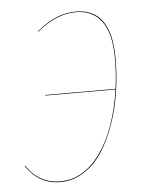

<svg xmlns="http://www.w3.org/2000/svg" viewBox="-44 -565 480 613"><g transform="rotate(-5 195.5 -258.0)"><path d="M221.2 -526.9Q335 -526.9 335 -367.2Q335 -312.5 326.9 -259.3Q318.8 -206.1 301.5 -157Q284.2 -107.9 260 -70.6Q235.8 -33.2 200.9 -11Q166 11.2 125 11.2Q57.1 11.2 16.1 -48.8L17.1 -50.8Q57.6 8.8 125 8.8Q200.2 8.8 253.7 -65.7Q307.1 -140.1 326.2 -268.1H101.1V-270H326.2Q333 -314.5 333 -367.2Q333 -446.8 304.2 -485.8Q275.4 -524.9 221.2 -524.9Q158.7 -524.9 95.2 -472.2V-474.1Q157.2 -526.9 221.2 -526.9Z"/></g></svg>

Font: Fira Sans Compressed Two
Style: Italic
Weight: 100
Width: 3
Italic angle: -8°
Designer: Carrois Corporate & Edenspiekermann AG
Foundry: Carrois Corporate GbR & Edenspiekermann AG
Version: Version 4.203;PS 004.203;hotconv 1.0.88;makeotf.lib2.5.64775